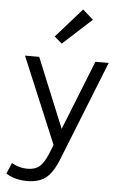

<svg xmlns="http://www.w3.org/2000/svg" viewBox="-63 -798 706 1065"><g transform="rotate(5 290.0 -265.5)"><path d="M128 222Q62 222 11 191L37 130Q78 154 124 154Q168 154 193 132Q218 110 240 55L258 10L57 -470H136L295 -83L449 -470H523L302 85Q272 161 233.5 191.5Q195 222 128 222ZM254 -554 212 -590 356 -753 415 -701Z"/></g></svg>

Font: Sometype Mono
Style: Regular
Weight: 400
Monospace: yes
Designer: Ryoichi Tsunekawa
Foundry: Dharma Type
Version: Version 1.000; ttfautohint (v1.8.3)